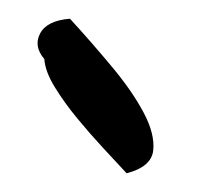

<svg xmlns="http://www.w3.org/2000/svg" viewBox="-20 -811 213 205"><path d="M115.2 -626Q104.5 -637.7 90.3 -652.8Q76.2 -668 62.5 -684.6Q48.8 -701.2 38.6 -717.8Q28.3 -734.4 27.3 -748Q15.6 -761.7 22.9 -775.4Q30.3 -789.1 54.7 -791Q77.1 -766.6 99.1 -740.2Q121.1 -713.9 133.3 -690.9Q145.5 -668 143.6 -650.4Q141.6 -632.8 115.2 -626Z"/></svg>

Font: Shadows Into Light Two
Style: Regular
Weight: 400
Designer: Kimberly Geswein
Foundry: Kimberly Geswein
Version: Version 1.003 2012